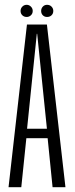

<svg xmlns="http://www.w3.org/2000/svg" viewBox="-20 -778 310 798"><path d="M15.5 0H68.5L89.5 -203.5H178L198.5 0H252L175 -676H92ZM92.5 -243 133 -637.5H134.5L175 -243ZM91 -707.5Q101 -707.5 108.5 -714.5Q116 -721.5 116 -732.5Q116 -743 108.5 -750.5Q101 -758 91 -758Q80 -758 72.8 -750.5Q65.5 -743 65.5 -732.5Q65.5 -721.5 72.8 -714.5Q80 -707.5 91 -707.5ZM175.5 -707.5Q187 -707.5 194.2 -714.5Q201.5 -721.5 201.5 -732.5Q201.5 -743 194.2 -750.5Q187 -758 175.5 -758Q165 -758 158 -750.5Q151 -743 151 -732.5Q151 -721.5 158 -714.5Q165 -707.5 175.5 -707.5Z"/></svg>

Font: Anybody ExtraCondensed Light
Style: Regular
Weight: 300
Width: 2
Version: Version 1.113;gftools[0.9.25]